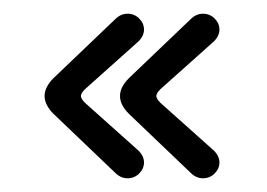

<svg xmlns="http://www.w3.org/2000/svg" viewBox="-20 -280 390 280"><path d="M166 -20Q156 -20 148 -28L58 -114Q45 -127 45 -140Q45 -153 58 -166L148 -252Q156 -260 166 -260Q176 -260 183 -253Q190 -246 190 -237Q190 -226 179 -217L104 -150Q98 -144 98 -140Q98 -136 104 -130L179 -63Q190 -54 190 -43Q190 -34 183 -27Q176 -20 166 -20ZM276 -20Q266 -20 258 -28L168 -114Q155 -127 155 -140Q155 -153 168 -166L258 -252Q266 -260 276 -260Q286 -260 293 -253Q300 -246 300 -237Q300 -226 289 -217L214 -150Q208 -144 208 -140Q208 -136 214 -130L289 -63Q300 -54 300 -43Q300 -34 293 -27Q286 -20 276 -20Z"/></svg>

Font: Dongle
Style: Regular
Weight: 400
Designer: Yanghee Ryu
Foundry: Yanghee Ryu
Version: Version 2.000